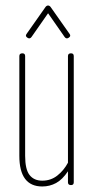

<svg xmlns="http://www.w3.org/2000/svg" viewBox="-20 -670 347 695"><path d="M133 5Q50 5 50 -106V-467Q50 -477 61 -477Q71 -477 71 -467V-106Q71 -57 87 -36.5Q103 -16 133 -16Q164 -16 187.5 -34.5Q211 -53 226 -81V-467Q226 -477 237 -477Q247 -477 247 -467V-10Q247 0 237 0Q226 0 226 -10V-50Q206 -20 183 -7.5Q160 5 133 5ZM80 -533Q70 -539 76 -547L145 -645Q149 -650 154 -650Q159 -650 163 -645L232 -547Q238 -539 228 -533Q220 -528 214 -536L154 -622L94 -536Q88 -528 80 -533Z"/></svg>

Font: Zen Loop
Style: Regular
Weight: 400
Designer: Yoshimichi Ohira
Foundry: A-1 Corp ZenFonts
Version: Version 1.000; ttfautohint (v1.8.3)